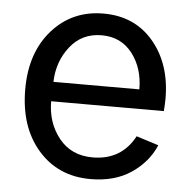

<svg xmlns="http://www.w3.org/2000/svg" viewBox="-46 -601 654 663"><g transform="rotate(5 281.5 -269.5)"><path d="M40 -272.5Q40 -399.4 109.4 -477.5Q178.7 -555.7 287.1 -555.7Q395.5 -555.7 460.4 -478.5Q525.4 -401.4 525.4 -281.2Q525.4 -265.6 523.4 -238.3H132.8Q132.8 -164.1 175.3 -110.8Q217.8 -57.6 292 -57.6Q391.6 -57.6 437.5 -143.6L514.6 -119.1Q489.3 -59.6 432.1 -21Q375 17.6 291 17.6Q178.7 17.6 109.4 -62Q40 -141.6 40 -272.5ZM134.8 -305.7H432.6Q432.6 -378.9 393.6 -429.7Q354.5 -480.5 287.1 -480.5Q218.8 -480.5 177.7 -428.2Q136.7 -376 134.8 -305.7Z"/></g></svg>

Font: Gothic A1 Medium
Style: Regular
Weight: 500
Designer: HanYang I&C Co.,Ltd.
Foundry: HanYang I&C Co.,Ltd.
Version: Version 2.50